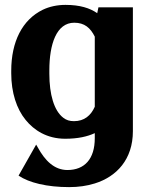

<svg xmlns="http://www.w3.org/2000/svg" viewBox="-20 -558 610 786"><path d="M26 -258C26 -179 48 -112 85 -67C119 -25 172 10 247 10C299 10 338 1 368 -13V8C368 93 326 138 256 138C202 138 164 99 135 46L128 34L56 161C99 190 172 208 263 208C301 208 336 203 368 193C458 165 524 94 524 -21V-528H383L378 -504C348 -525 307 -538 248 -538C214 -538 182 -531 155 -518C71 -477 26 -387 26 -268ZM182 -256V-270C182 -377 211 -465 284 -465C326 -465 350 -444 368 -408V-121C352 -85 325 -62 283 -62C265 -62 252 -66 239 -76C201 -105 182 -172 182 -256Z"/></svg>

Font: Aerodynamic
Style: Bd
Weight: 500
Designer: Google
Version: Version 2.000980; 2014